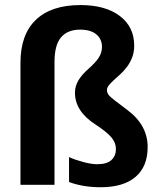

<svg xmlns="http://www.w3.org/2000/svg" viewBox="-20 -745 640 774"><path d="M575.2 -152.3Q575.2 -73.2 526.1 -31.7Q477.1 9.8 386.2 9.8Q314.9 9.8 258.3 -11.2V-111.8Q282.7 -100.6 315.7 -91.8Q348.6 -83 371.6 -83Q411.1 -83 429.2 -99.9Q447.3 -116.7 447.3 -144.5Q447.3 -169.9 428.7 -191.7Q410.2 -213.4 364.7 -243.2Q282.2 -296.4 282.2 -371.1Q282.2 -397.5 295.7 -420.4Q309.1 -443.4 336.9 -467.8Q366.7 -494.1 378.9 -513.9Q391.1 -533.7 391.1 -555.7Q391.1 -587.4 368.4 -606.4Q345.7 -625.5 302.7 -625.5Q252.4 -625.5 226.1 -594.5Q199.7 -563.5 199.7 -494.6V0H62.5V-491.7Q62.5 -606 124.8 -665.3Q187 -724.6 304.2 -724.6Q404.8 -724.6 462.9 -680.7Q521 -636.7 521 -561Q521 -534.7 512.9 -513.9Q504.9 -493.2 492.7 -476.6Q480.5 -460 466.1 -446.8Q451.7 -433.6 439.5 -422.6Q427.2 -411.6 419.2 -401.6Q411.1 -391.6 411.1 -381.8Q411.1 -369.6 421.1 -358.6Q431.2 -347.7 493.2 -301.8Q575.2 -240.7 575.2 -152.3Z"/></svg>

Font: Liberation Mono
Style: Bold
Weight: 700
Monospace: yes
Designer: Steve Matteson
Foundry: Ascender Corporation
Version: Version 2.1.5